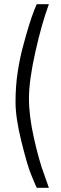

<svg xmlns="http://www.w3.org/2000/svg" viewBox="-20 -770 292 915"><path d="M190 60 213 125H155Q144 101 127 59Q110 17 82 -95.5Q54 -208 54 -284Q54 -360 64.5 -428Q75 -496 90 -550Q119 -660 144 -724L155 -750H213Q179 -659 148.5 -522.5Q118 -386 118 -301.5Q118 -217 142 -110.5Q166 -4 190 60Z"/></svg>

Font: Titillium Web
Style: Light
Weight: 300
Version: Version 1.001;PS 57.000;hotconv 1.0.70;makeotf.lib2.5.55311